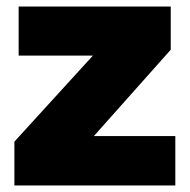

<svg xmlns="http://www.w3.org/2000/svg" viewBox="-20 -567 580 587"><path d="M24 0V-134L264 -397H37V-547H502V-415L267 -151H516V0Z"/></svg>

Font: Georama ExtraBold
Style: Regular
Weight: 800
Designer: Jean-Baptiste Levee
Foundry: Production Type
Version: Version 1.001